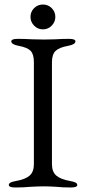

<svg xmlns="http://www.w3.org/2000/svg" viewBox="-20 -825 380 850"><path d="M19 0ZM19 -6Q19 -13 27 -17Q35 -21 52 -24Q92 -31 111 -47.5Q130 -64 130 -98V-550Q130 -585 115.5 -600Q101 -615 63 -622Q30 -628 30 -642Q30 -653 59 -653Q87 -653 123 -651L176 -650L224 -651Q256 -653 285 -653Q314 -653 314 -642Q314 -628 281 -622Q242 -615 226 -599.5Q210 -584 210 -550V-98Q210 -64 229.5 -47.5Q249 -31 289 -24Q306 -21 314 -17Q322 -13 322 -6Q322 5 293 5Q256 5 229 2Q197 0 176 0Q151 0 115 2Q85 5 48 5Q19 5 19 -6ZM115 -750Q115 -773 131 -789Q147 -805 170 -805Q193 -805 209 -789Q225 -773 225 -750Q225 -728 209 -711.5Q193 -695 170 -695Q147 -695 131 -711.5Q115 -728 115 -750Z"/></svg>

Font: EB Garamond
Style: Regular
Weight: 400
Designer: Georg Duffner and Octavio Pardo
Foundry: Georg Duffner
Version: Version 1.000; ttfautohint (v1.6)